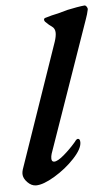

<svg xmlns="http://www.w3.org/2000/svg" viewBox="-52 -742 445 791"><g transform="rotate(-5 170.0 -346.5)"><path d="M13 -38Q13 -46 16 -56L193 -569Q200 -590 200 -605Q200 -623 187 -632Q177 -638 161 -654Q157 -658 157 -663Q157 -668 162 -670Q191 -679 217 -684L257 -695Q275 -699 295.5 -702.5Q316 -706 328 -707Q333 -707 337 -701Q341 -695 340 -689Q336 -670 329 -651L140 -110Q137 -100 137 -91Q137 -77 148 -77Q162 -77 188.5 -99.5Q215 -122 239 -150Q247 -162 253 -162Q262 -162 262 -147Q262 -120 226 -81.5Q190 -43 142.5 -14.5Q95 14 65 14Q46 14 29.5 -3Q13 -20 13 -38Z"/></g></svg>

Font: EB Garamond SemiBold
Style: Italic
Weight: 600
Italic angle: -17.2°
Designer: Georg Duffner and Octavio Pardo
Foundry: Georg Duffner
Version: Version 1.000